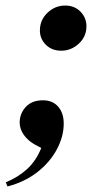

<svg xmlns="http://www.w3.org/2000/svg" viewBox="-20 -512 361 693"><path d="M201 -329Q167 -329 145.5 -350.5Q124 -372 124 -402Q124 -440 151.5 -466Q179 -492 215 -492Q249 -492 270.5 -470Q292 -448 292 -417Q292 -380 264.5 -354.5Q237 -329 201 -329ZM7 161 1 146Q45 128 77.5 98.5Q110 69 129 22L108 11Q82 -3 66.5 -24.5Q51 -46 51 -70Q51 -102 73 -126Q95 -150 135 -150Q170 -150 190 -127Q210 -104 210 -66Q210 -19 185 27.5Q160 74 114.5 109.5Q69 145 7 161Z"/></svg>

Font: DeepMind Serif Display
Style: Italic
Weight: 400
Italic angle: -12°
Designer: Frank Grießhammer / Modifications: Colophon Foundry
Foundry: Colophon Foundry
Version: Version 5.003; ttfautohint (v1.8.2)